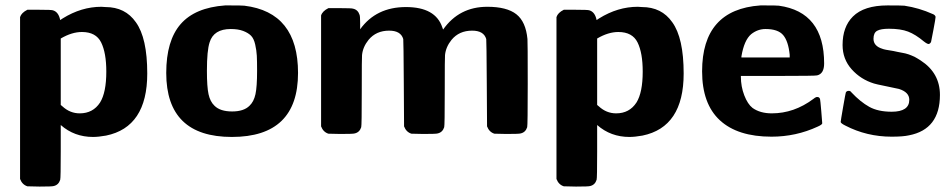

<svg xmlns="http://www.w3.org/2000/svg" viewBox="-20 -494 3512 708"><path d="M323 11Q254 11 204 -33V65Q204 163 202 169Q196 188 178 192Q173 194 126 194L81 193Q62 187 54 166V-431Q59 -447 81 -458H125Q170 -458 175 -456Q196 -450 202 -420L211 -426Q280 -469 354 -469Q356 -469 361 -468.5Q366 -468 369 -468Q442 -468 481 -412Q523 -354 523 -223Q523 -25 371 6Q343 11 323 11ZM282 -376Q245 -376 204 -352V-107L210 -102Q238 -76 274 -76Q323 -76 349 -116Q372 -153 372 -230Q372 -299 353 -337.5Q334 -376 282 -376Z M835 11Q593 11 593 -225Q593 -344 646 -405Q699 -466 810 -474H827Q872 -474 881 -473Q1079 -449 1079 -225Q1079 11 835 11ZM928 -233Q928 -269 927 -288.5Q926 -308 921 -330Q916 -352 905.5 -362.5Q895 -373 876.5 -380Q858 -387 831 -387Q768 -387 753 -338Q743 -308 743 -233Q743 -174 749 -146.5Q755 -119 771 -104Q792 -83 836 -83Q879 -83 900 -104Q916 -119 922 -146.5Q928 -174 928 -233Z M1308 -386Q1367 -468 1477 -468Q1586 -468 1611 -393L1614 -385Q1673 -469 1777 -469Q1849 -469 1884 -441.5Q1919 -414 1925 -350Q1926 -343 1926 -185Q1926 -31 1924 -25Q1918 -6 1900 -2Q1895 0 1848 0L1803 -1Q1784 -7 1776 -28L1775 -186Q1774 -345 1773 -350Q1764 -381 1721 -381Q1673 -381 1645 -347Q1624 -321 1621 -291Q1620 -286 1620 -157Q1620 -31 1618 -25Q1612 -6 1594 -2Q1589 0 1542 0L1497 -1Q1478 -7 1470 -28L1469 -186Q1468 -345 1467 -350Q1458 -381 1415 -381Q1367 -381 1339 -347Q1318 -321 1315 -291Q1314 -286 1314 -157Q1314 -31 1312 -25Q1306 -6 1288 -2Q1283 0 1236 0L1191 -1Q1172 -7 1164 -28V-437Q1169 -453 1191 -464H1233Q1277 -464 1282 -462Q1300 -458 1306 -439Q1308 -434 1308 -409Z M2301 11Q2232 11 2182 -33V65Q2182 163 2180 169Q2174 188 2156 192Q2151 194 2104 194L2059 193Q2040 187 2032 166V-431Q2037 -447 2059 -458H2103Q2148 -458 2153 -456Q2174 -450 2180 -420L2189 -426Q2258 -469 2332 -469Q2334 -469 2339 -468.5Q2344 -468 2347 -468Q2420 -468 2459 -412Q2501 -354 2501 -223Q2501 -25 2349 6Q2321 11 2301 11ZM2260 -376Q2223 -376 2182 -352V-107L2188 -102Q2216 -76 2252 -76Q2301 -76 2327 -116Q2350 -153 2350 -230Q2350 -299 2331 -337.5Q2312 -376 2260 -376Z M2569 -231Q2569 -459 2784 -474H2801Q2844 -474 2852 -473Q3019 -450 3019 -260Q3019 -222 2993 -216Q2988 -214 2850 -214H2712V-211Q2712 -175 2724.5 -142.5Q2737 -110 2755 -96Q2783 -76 2826 -76Q2908 -76 2979 -129Q2985 -134 2990 -136Q3002 -138 3004 -128Q3005 -125 3008.5 -83.5Q3012 -42 3012 -39Q3011 -34 2995 -27Q2915 10 2825 10Q2700 10 2634.5 -50.5Q2569 -111 2569 -231ZM2892 -292Q2887 -342 2868 -364.5Q2849 -387 2803 -387Q2774 -387 2750 -368Q2724 -346 2714 -286V-282H2892Z M3268 -82Q3333 -82 3333 -126Q3333 -154 3295 -166Q3292 -167 3250 -175.5Q3208 -184 3203 -186Q3154 -201 3120.5 -238.5Q3087 -276 3087 -328Q3087 -395 3125 -433Q3166 -474 3253 -474Q3304 -474 3315 -473Q3369 -465 3420 -442Q3428 -439 3430 -432Q3430 -426 3422 -384Q3415 -346 3413.5 -340.5Q3412 -335 3406 -332Q3401 -330 3387 -341Q3356 -367 3328.5 -377.5Q3301 -388 3258 -388Q3228 -388 3214.5 -380.5Q3201 -373 3201 -351Q3201 -324 3234 -314Q3240 -311 3274 -306Q3279 -305 3290.5 -302.5Q3302 -300 3306 -299.5Q3310 -299 3318.5 -297Q3327 -295 3330.5 -293.5Q3334 -292 3341 -289.5Q3348 -287 3352.5 -284.5Q3357 -282 3363 -278.5Q3369 -275 3375 -271Q3446 -225 3446 -144Q3446 -17 3332 5Q3310 10 3268 10Q3176 10 3097 -31Q3081 -39 3080 -44Q3080 -48 3089 -99.5Q3098 -151 3099 -153Q3102 -159 3110 -159Q3116 -159 3120 -153Q3153 -118 3185.5 -100Q3218 -82 3268 -82Z"/></svg>

Font: KaTeX_SansSerif
Style: Bold
Weight: 700
Version: Version 1.1; ttfautohint (v1.3)